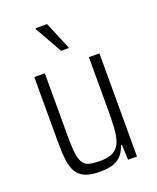

<svg xmlns="http://www.w3.org/2000/svg" viewBox="-137 -803 729 892"><g transform="rotate(-20 228.0 -356.5)"><path d="M204 8Q159 8 131.5 -3Q104 -14 89.5 -37Q75 -60 70 -97.5Q65 -135 65 -188V-510H117V-202Q117 -148 121 -115.5Q125 -83 136 -66Q147 -49 167.5 -44Q188 -39 221 -39Q263 -39 286.5 -53Q310 -67 320 -94Q330 -121 332.5 -159.5Q335 -198 335 -245V-510H387V0H343L340 -75H335Q327 -49 311.5 -30Q296 -11 270 -1.5Q244 8 204 8ZM224 -582 148 -716V-721H205L261 -587V-582Z"/></g></svg>

Font: Saira Condensed Light
Style: Regular
Weight: 300
Width: 3
Designer: Hector Gatti with collaboration of the Omnibus-Type team
Foundry: Omnibus-Type
Version: Version 1.101